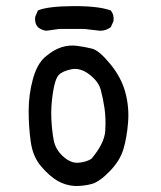

<svg xmlns="http://www.w3.org/2000/svg" viewBox="-20 -629 540 643"><path d="M232 -6Q199 -8 172.5 -23.5Q146 -39 118 -71.5Q90 -104 83 -154Q76 -204 76 -258Q76 -312 90 -363.5Q104 -415 131.5 -438.5Q159 -462 185 -470.5Q211 -479 238 -475.5Q265 -472 288.5 -466Q312 -460 349 -415Q386 -370 399.5 -320.5Q413 -271 409 -220Q405 -169 393.5 -130Q382 -91 347.5 -55.5Q313 -20 287.5 -13Q262 -6 232 -6ZM286 -97Q330 -149 332.5 -191Q335 -233 330 -266.5Q325 -300 317.5 -328Q310 -356 279.5 -379.5Q249 -403 219 -397Q189 -391 176.5 -377.5Q164 -364 157 -317.5Q150 -271 152 -230.5Q154 -190 160 -159Q166 -128 191.5 -105Q217 -82 242.5 -84Q268 -86 286 -97ZM135 -526Q119 -528 107 -538Q95 -552 98 -573L107 -594Q140 -608 225 -608.5Q310 -609 351 -594Q363 -579 360 -558L351 -538Q335 -526 315 -526L263 -532H178Z"/></svg>

Font: NaniFont Regular
Style: Regular
Weight: 400
Designer: Nanigashitei
Version: Version 1.036